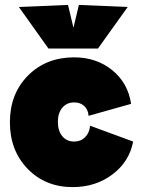

<svg xmlns="http://www.w3.org/2000/svg" viewBox="-20 -744 574 776"><path d="M273.9 12.2Q163.1 12.2 91.6 -61.8Q20 -135.7 20 -250Q20 -364.7 93 -438.5Q166 -512.2 279.8 -512.2Q370.1 -512.2 433.8 -460.2Q497.6 -408.2 509.8 -324.2L337.9 -275.9Q336.4 -300.8 320.6 -315.4Q304.7 -330.1 279.8 -330.1Q250 -330.1 231.9 -308.6Q213.9 -287.1 213.9 -252Q213.9 -215.3 231.7 -193.6Q249.5 -171.9 279.8 -171.9Q306.2 -171.9 323.7 -189.2Q341.3 -206.5 344.2 -235.8L518.1 -171.9Q502.9 -90.8 434.8 -39.3Q366.7 12.2 273.9 12.2ZM175.8 -547.9 56.2 -715.8 254.9 -724.1 276.9 -631.8 298.8 -724.1 496.1 -715.8 376 -547.9Z"/></svg>

Font: Apfel Grotezk Satt
Style: Regular
Weight: 900
Designer: Luigi Gorlero
Foundry: © 2023, Luigi Gorlero & Collletttivo
Version: Version 2.000;Glyphs 3.2 (3217)